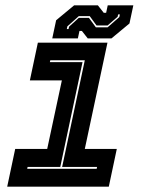

<svg xmlns="http://www.w3.org/2000/svg" viewBox="-20 -700 550 720"><path d="M7 0 37 -141.5H157L212 -398.5H92L122 -540H383L298 -141.5H418L388 0ZM82 -67H342.5L344 -74H213L298 -474H168.5L167 -467H289.5L206 -74H83.5ZM176 -556 190.5 -624 258 -680H347L369 -652H378L384 -680H480L465.5 -612L398 -556H309L287 -584H278L272 -556ZM230.5 -591H237L239 -600L275.5 -633H313.5L339.5 -597.5H383.5L427.5 -636L429.5 -646H423L421 -637L383.5 -604.5H342L316.5 -639.5H275.5L232.5 -601Z"/></svg>

Font: Tourney Expanded ExtraBold
Style: Italic
Weight: 800
Width: 7
Italic angle: -12°
Designer: Tyler Finck
Foundry: Etcetera Type Co
Version: Version 1.010; ttfautohint (v1.8.3)